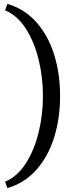

<svg xmlns="http://www.w3.org/2000/svg" viewBox="-20 -830 330 984"><path d="M200 -338Q200 -434 178 -524.5Q156 -615 112.5 -683Q69 -751 6 -777L18 -810Q107 -784 167.5 -715Q228 -646 258 -548.5Q288 -451 288 -338Q288 -225 258 -127.5Q228 -30 167.5 39Q107 108 18 134L6 101Q69 75 112.5 7Q156 -61 178 -151.5Q200 -242 200 -338Z"/></svg>

Font: Minipax
Style: Regular
Weight: 400
Designer: Raphaël Ronot
Foundry: Velvetyne Type Foundry
Version: Version 1.000